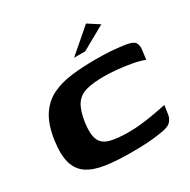

<svg xmlns="http://www.w3.org/2000/svg" viewBox="-147 -771 904 915"><g transform="rotate(-30 305.5 -313.5)"><path d="M33 -227.2Q44.4 -307.5 75.6 -355Q106.8 -402.6 154.8 -425.7Q202.8 -448.8 264.1 -456Q325.5 -463.2 396.2 -463.2Q438.1 -463.2 475.6 -460.7Q513 -458.2 550.8 -452.6Q591.4 -447.2 602.6 -432.6Q613.8 -418 610 -391.4L603.5 -340.8Q575.4 -351.5 536.9 -358.6Q498.5 -365.6 459.6 -369.3Q420.6 -373 389.8 -373Q330.3 -373 291.6 -362.8Q252.9 -352.6 231.6 -321.7Q210.4 -290.7 201.2 -227.9Q192.9 -167.6 205.7 -136.5Q218.4 -105.4 256.7 -94.5Q294.9 -83.6 361.2 -83.6Q390.5 -83.6 423.8 -87Q457.1 -90.3 494.1 -96.7Q531.1 -103 570.5 -111.4L563.7 -64.5Q560.6 -40.3 544.5 -24.9Q528.4 -9.4 484.8 -4Q446.7 2.3 405.8 4.5Q364.9 6.6 323.7 6.6Q241.4 6.6 181.7 -2.3Q122 -11.3 85.4 -35.8Q48.8 -60.2 35.6 -106.4Q22.4 -152.6 33 -227.2ZM310.5 -521 441.2 -633.9 502.7 -594.3 371.6 -521Z"/></g></svg>

Font: Genos Thin
Style: Italic
Weight: 100
Italic angle: -8°
Designer: Robert E. Leuschke
Foundry: Robert E. Leuschke
Version: Version 1.010